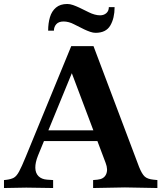

<svg xmlns="http://www.w3.org/2000/svg" viewBox="-40 -942 811 965"><path d="M-20 3V-37L-10 -38Q15 -41 29 -48.5Q43 -56 56 -80Q69 -104 89 -153L318 -710H430L659 -103Q673 -68 687 -55Q701 -42 731 -39L751 -37V3L588 0L428 3V-37L450 -39Q482 -42 493 -65.5Q504 -89 491 -123L298 -635H346L151 -160Q137 -125 137.5 -98.5Q138 -72 153.5 -56.5Q169 -41 197 -39L227 -37V3L92 1ZM168 -233 181 -287H479L491 -233ZM440 -777Q428 -777 413.5 -782Q399 -787 384 -794L332 -820Q319 -827 305.5 -830.5Q292 -834 280 -834Q255 -834 243 -820.5Q231 -807 231 -788H202Q202 -825 211 -855.5Q220 -886 241.5 -904Q263 -922 298 -922Q312 -922 327.5 -916.5Q343 -911 360 -903L407 -880Q421 -873 435.5 -869Q450 -865 463 -865Q482 -865 494.5 -876Q507 -887 507 -906H536Q536 -851 514.5 -814Q493 -777 440 -777Z"/></svg>

Font: Baskervville
Style: Bold
Weight: 700
Version: Version 1.100